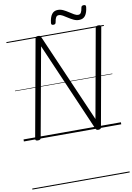

<svg xmlns="http://www.w3.org/2000/svg" viewBox="-163 -1308 1295 1882"><g transform="rotate(-10 484.5 -367.5)"><path d="M137 14Q110 14 113 -5L288 -975Q289 -985 296 -989.5Q303 -994 316 -994Q329 -994 335 -990.5Q341 -987 345 -978L729 -95L887 -975Q889 -985 896 -989.5Q903 -994 918 -994Q945 -994 942 -975L768 -5Q766 5 759 9.5Q752 14 739 14Q728 14 722.5 10.5Q717 7 712 -2L328 -889L168 -5Q166 5 159 9.5Q152 14 137 14ZM483 -1076Q461 -1076 463 -1097Q469 -1154 490.5 -1183Q512 -1212 551 -1212Q579 -1212 605 -1199.5Q631 -1187 655 -1171Q679 -1155 700.5 -1142.5Q722 -1130 741 -1130Q759 -1130 768.5 -1145.5Q778 -1161 783 -1194Q786 -1214 809 -1214Q822 -1214 826.5 -1209Q831 -1204 830 -1192Q824 -1137 803 -1108Q782 -1079 740 -1079Q712 -1079 686 -1091.5Q660 -1104 636.5 -1119.5Q613 -1135 591.5 -1147.5Q570 -1160 551 -1160Q533 -1160 523.5 -1145Q514 -1130 509 -1096Q507 -1085 501 -1080.5Q495 -1076 483 -1076ZM0 469H969V479H0ZM0 -20H969V0H0ZM0 -505H969V-500H0ZM0 -989H969V-979H0Z"/></g></svg>

Font: Playwrite DE VA Guides
Style: Regular
Weight: 400
Designer: Veronika Burian, José Scaglione
Foundry: TypeTogether
Version: Version 1.003